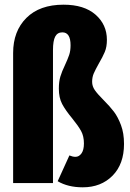

<svg xmlns="http://www.w3.org/2000/svg" viewBox="-20 -781 554 819"><path d="M436 -611Q436 -581 427 -559.5Q418 -538 401 -509Q387 -484 380 -468Q373 -452 373 -432Q373 -413 384.5 -396.5Q396 -380 421 -355Q449 -327 466 -304.5Q483 -282 496 -247.5Q509 -213 509 -167Q509 -81 460 -31.5Q411 18 333 18Q270 18 226 -8L276 -118Q290 -112 302 -112Q317 -112 327.5 -126.5Q338 -141 338 -169Q338 -200 326 -222Q314 -244 288 -276Q259 -311 245 -337.5Q231 -364 231 -403Q231 -433 237.5 -454.5Q244 -476 257 -503Q269 -529 275 -546.5Q281 -564 281 -588Q281 -643 246 -643Q225 -643 215.5 -625Q206 -607 206 -567V0H36V-555Q36 -648 92.5 -704.5Q149 -761 251 -761Q339 -761 387.5 -718.5Q436 -676 436 -611Z"/></svg>

Font: Fira Sans Extra Condensed ExtraBold
Style: Regular
Weight: 800
Width: 1
Designer: Carrois Corporate & Edenspiekermann AG
Foundry: Carrois Corporate GbR & Edenspiekermann AG
Version: Version 4.203